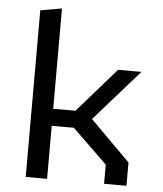

<svg xmlns="http://www.w3.org/2000/svg" viewBox="-54 -812 728 859"><g transform="rotate(5 310.0 -382.5)"><path d="M93.5 0H189.5V-238H289L445.5 -86V0H546V-104.5L366.5 -284L568.5 -513.5H463.5L289.5 -314.5H189.5V-765L93.5 -748.5Z"/></g></svg>

Font: FontWithASyntaxHighlighterNightOwl
Style: Regular
Weight: 400
Designer: Riley Cran & the Lettermatic Team
Foundry: Lettermatic
Version: Version 1.000 (FontWithASyntaxHighlighterNightOwl)